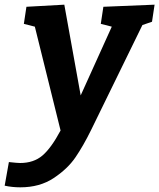

<svg xmlns="http://www.w3.org/2000/svg" viewBox="-76 -559 681 821"><path d="M585 -539 574 -466 533 -452 313 -2Q280 65 246.5 114Q213 163 153.5 202.5Q94 242 11 242Q-24 242 -56 235L-38 134Q-2 138 10 138Q68 138 105.5 106Q143 74 183 -1L73 -445L26 -457L37 -530L199 -539L269 -151L402 -445L355 -457L366 -530Z"/></svg>

Font: Bitter Pro
Style: Bold Italic
Weight: 700
Italic angle: -9°
Designer: Sol Matas, and Bitter project Authors
Foundry: Sol Matas
Version: Version 1.010